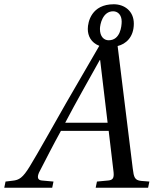

<svg xmlns="http://www.w3.org/2000/svg" viewBox="-43 -881 721 901"><path d="M-23 0H202L208 -29L153 -34C133 -36 131 -50 140 -71C173 -135 206 -200 243 -267H467L490 -73C493 -44 485 -36 465 -34L412 -29L406 0H652L658 -29L620 -32C589 -35 585 -49 580 -90L509 -665C547 -674 585 -706 585 -770C585 -830 540 -861 491 -861C387 -861 369 -779 369 -745C369 -713 384 -681 423 -666L267 -397C216 -308 133 -159 96 -99C64 -47 47 -36 16 -33L-17 -29ZM263 -305C315 -404 371 -502 425 -599H427L462 -305ZM426 -745C426 -767 439 -828 488 -828C510 -828 528 -811 528 -780C528 -759 522 -692 467 -692C445 -692 426 -709 426 -745Z"/></svg>

Font: Heuristica
Style: Italic
Weight: 400
Italic angle: -13°
Version: Version 1.0.1